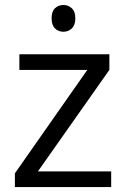

<svg xmlns="http://www.w3.org/2000/svg" viewBox="-20 -754 508 774"><path d="M428.2 0H40V-55.2L332 -472.2H58.1V-535.2H420.9V-472.2L132.8 -63H428.2ZM188 -680.2Q188 -708 201.7 -720.9Q215.3 -733.9 235.8 -733.9Q255.4 -733.9 269.5 -720.7Q283.7 -707.5 283.7 -680.2Q283.7 -652.8 269.5 -639.4Q255.4 -626 235.8 -626Q215.3 -626 201.7 -639.4Q188 -652.8 188 -680.2Z"/></svg>

Font: Open Sans ACDW
Style: acdw
Weight: 400
Foundry: Ascender Corporation
Version: Version 1.10